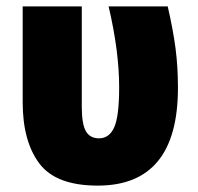

<svg xmlns="http://www.w3.org/2000/svg" viewBox="-20 -573 619 601"><path d="M286 8Q537 8 537 -298Q537 -364 529.5 -421.5Q522 -479 505 -553H320Q353 -412 353 -300Q353 -209 337.5 -174.5Q322 -140 290 -140Q262 -140 249 -162Q236 -184 236 -239V-553H51V-253Q51 -131 103 -61.5Q155 8 286 8Z"/></svg>

Font: Noto Sans Display SemiCondensed Black
Style: Regular
Weight: 900
Width: 4
Designer: Monotype Design Team
Foundry: Monotype Imaging Inc.
Version: Version 1.900